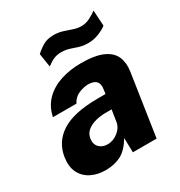

<svg xmlns="http://www.w3.org/2000/svg" viewBox="-173 -849 921 981"><g transform="rotate(-30 287.0 -359.0)"><path d="M168 10Q119.5 10 82.8 -8.8Q46 -27.5 28 -63.5Q10 -99.5 17.5 -151.5Q30 -236 101.2 -281.5Q172.5 -327 309.5 -327.5L360.5 -328L364 -354.5Q373.5 -416 304 -415Q279 -414 250.8 -402Q222.5 -390 207 -359.5H68.5Q80.5 -417 117.5 -454Q154.5 -491 209.2 -509Q264 -527 329 -527Q411.5 -527 457.2 -506.5Q503 -486 518.8 -449.5Q534.5 -413 527.5 -365L472.5 0H332.5L330.5 -85Q297.5 -30.5 258.8 -10.2Q220 10 168 10ZM242 -99.5Q275.5 -99.5 303.8 -122Q332 -144.5 337 -174L348 -244.5L307.5 -244Q282.5 -244 254.2 -237Q226 -230 205 -213.8Q184 -197.5 179.5 -169Q175 -136 193.8 -117.8Q212.5 -99.5 242 -99.5ZM184 -592 171.5 -672Q193.5 -692.5 218.5 -707Q243.5 -721.5 280 -721.5Q308.5 -721.5 333.8 -713.5Q359 -705.5 382 -697.5Q405 -689.5 427.5 -689.5Q454.5 -689.5 478.8 -702Q503 -714.5 520.5 -727.5L526 -635.5Q507.5 -621 477.8 -609Q448 -597 414 -597Q386 -597 363.2 -604.2Q340.5 -611.5 318.5 -618.8Q296.5 -626 270.5 -626Q245.5 -626 226.8 -618Q208 -610 184 -592Z"/></g></svg>

Font: Public Sans ExtraBold
Style: Italic
Weight: 800
Italic angle: -8°
Designer: The Public Sans project authors (U.S. Web Design System). Libre Franklin designed by Pablo Impallari and Rodrigo Fuenzal
Version: Version 1.007; ttfautohint (v1.8.1) -l 8 -r 50 -G 200 -x 14 